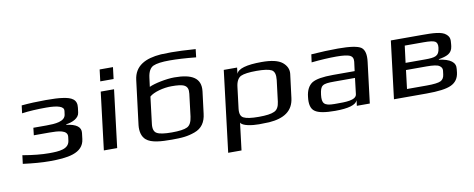

<svg xmlns="http://www.w3.org/2000/svg" viewBox="-73 -1047 3919 1589"><g transform="rotate(-10 1887.0 -252.5)"><path d="M570 -346 575 -385C584 -454 539 -477 463 -487C429 -492 384 -494 324 -494C251 -494 183 -491 120 -485L112 -420C171 -428 238 -432 317 -432C417 -432 465 -415 461 -380L457 -350C450 -291 366 -286 293 -286H183L176 -224H307C379 -224 461 -220 454 -162L450 -131C441 -61 361 -56 275 -56C215 -56 141 -63 54 -78L45 -7C130 4 204 10 267 10C416 10 552 -5 566 -124L572 -174C578 -223 539 -252 455 -263L456 -267C509 -274 565 -299 570 -346Z M837 0 896 -484H784L725 0ZM907 -568 919 -666H807L795 -568Z M1403 -494C1337 -494 1234 -473 1191 -452L1201 -529C1207 -576 1224 -607 1251 -620C1280 -633 1325 -639 1390 -639C1449 -639 1523 -635 1611 -626L1619 -694C1534 -700 1465 -703 1415 -703C1381 -703 1352 -702 1328 -701C1195 -691 1104 -644 1090 -527L1044 -156C1038 -102 1051 -57 1081 -32C1123 5 1205 10 1296 10C1381 10 1428 6 1489 -16C1551 -38 1583 -86 1591 -156L1614 -340C1627 -451 1551 -494 1403 -494ZM1368 -426C1470 -426 1512 -413 1503 -339L1480 -151C1474 -107 1460 -79 1435 -67C1411 -55 1367 -49 1306 -49C1244 -49 1202 -55 1180 -68C1158 -80 1149 -108 1155 -151L1182 -372C1215 -403 1300 -426 1368 -426Z M2028 10C2061 10 2089 9 2113 8C2237 -1 2316 -49 2329 -158L2354 -357C2358 -394 2343 -427 2310 -454C2276 -481 2219 -494 2138 -494C2010 -494 1938 -473 1924 -432L1930 -484H1818L1735 198H1847L1875 -31C1889 -1 1970 10 2028 10ZM2213 -147C2208 -106 2193 -80 2167 -69C2142 -57 2099 -51 2037 -51C1975 -51 1933 -57 1910 -69C1887 -80 1878 -106 1883 -147L1905 -325C1910 -370 1926 -398 1950 -411C1976 -423 2020 -429 2083 -429C2144 -429 2186 -423 2209 -411C2232 -398 2240 -370 2235 -325Z M2960 0 3002 -342C3010 -404 3000 -445 2972 -465C2944 -484 2880 -494 2779 -494C2712 -494 2636 -491 2554 -485L2545 -419C2622 -427 2693 -431 2754 -431C2811 -431 2848 -426 2868 -417C2887 -408 2896 -390 2893 -363L2883 -286H2701C2615 -286 2557 -276 2524 -256C2492 -235 2472 -198 2466 -144C2458 -82 2469 -41 2499 -21C2528 0 2584 10 2668 10C2780 10 2843 -9 2857 -46L2851 0ZM2575 -141C2585 -220 2600 -230 2702 -230H2876L2860 -96C2854 -45 2758 -47 2694 -47H2671C2583 -47 2567 -71 2575 -141Z M3706 -349 3708 -366C3713 -410 3710 -428 3684 -451C3650 -482 3572 -484 3487 -484H3222L3163 0H3437C3536 0 3605 -9 3645 -28C3686 -47 3709 -80 3715 -128L3718 -157C3725 -212 3681 -245 3586 -258V-262C3654 -274 3698 -289 3706 -349ZM3472 -280H3310L3328 -422H3486C3537 -422 3569 -418 3583 -409C3597 -400 3603 -383 3600 -358L3599 -352C3591 -288 3561 -280 3472 -280ZM3600 -131C3597 -106 3586 -88 3567 -79C3548 -70 3509 -65 3451 -65H3284L3303 -221H3476C3530 -221 3566 -216 3582 -205C3599 -194 3606 -180 3604 -163Z"/></g></svg>

Font: Gamestation Extended
Style: Italic
Weight: 400
Width: 7
Designer: Jonas Hecksher
Foundry: Jonas Hecksher, Playtypeª, e-types AS
Version: Version 1.003